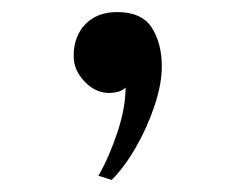

<svg xmlns="http://www.w3.org/2000/svg" viewBox="-20 -162 390 318"><path d="M248 -52Q248 -23 236 13Q224 49 205 82Q186 115 165 136L143 129Q160 100 174 58.5Q188 17 188 -17Q183 -12 175.5 -10Q168 -8 161 -8Q138 -8 120 -27Q102 -46 102 -69Q102 -102 121.5 -122Q141 -142 174 -142Q215 -142 231.5 -116Q248 -90 248 -52Z"/></svg>

Font: Kaisei Tokumin Medium
Style: Regular
Weight: 500
Designer: Font-Kai,
Foundry: KAZUO KANAI
Version: Version 5.003